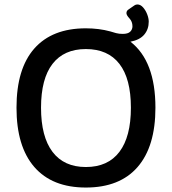

<svg xmlns="http://www.w3.org/2000/svg" viewBox="-20 -834 771 861"><path d="M365 7Q214 7 134 -85Q54 -177 54 -351Q54 -526 134 -616.5Q214 -707 365 -707Q424 -707 475 -693Q487 -689 500.5 -685.5Q514 -682 530 -682Q554 -682 564 -692Q574 -702 574 -716Q574 -737 560.5 -751.5Q547 -766 547 -775Q547 -786 557 -792L583 -810Q589 -814 596 -814Q610 -814 621.5 -801Q633 -788 640 -770Q647 -752 647 -737Q647 -703 627 -679Q607 -655 565 -647Q677 -560 677 -351Q677 -177 597 -85Q517 7 365 7ZM365 -85Q464 -85 515.5 -153Q567 -221 567 -351Q567 -481 515.5 -547.5Q464 -614 365 -614Q267 -614 215.5 -547.5Q164 -481 164 -351Q164 -221 215.5 -153Q267 -85 365 -85Z"/></svg>

Font: Asap Medium
Style: Regular
Weight: 500
Designer: Pablo Cosgaya
Foundry: Omnibus-Type
Version: Version 3.001; ttfautohint (v1.8.3)